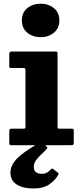

<svg xmlns="http://www.w3.org/2000/svg" viewBox="-20 -806 446 1066"><path d="M164 240.5Q221.5 240.5 254.5 217Q287.5 193.5 302.5 166Q305.5 160.5 305.5 158Q305.5 155.5 300.5 152L275 132Q268.5 127 260.5 135.5Q253 145 241.5 152Q230 159 211.5 159Q191 159 179.2 149.5Q167.5 140 167.5 121Q167.5 100.5 180.5 83Q193.5 65.5 210.5 50Q227.5 34.5 239 21.5Q245 14.5 241.2 10Q237.5 5.5 226 -4Q222.5 -7.5 211 -11.5Q199.5 -15.5 191 -10Q171 3.5 145 19.8Q119 36 94.5 55.8Q70 75.5 54 99.8Q38 124 38 153.5Q38 196.5 73 218.5Q108 240.5 164 240.5ZM101.5 -692.5Q101.5 -649 132 -624.2Q162.5 -599.5 205.5 -599.5Q248.5 -599.5 279 -624.2Q309.5 -649 309.5 -692.5Q309.5 -736.5 279 -761Q248.5 -785.5 205.5 -785.5Q162.5 -785.5 132 -761Q101.5 -736.5 101.5 -692.5ZM111.5 -428.5Q121.5 -428.5 121.5 -415.5V-103.5Q121.5 -95.5 119.2 -93.5Q117 -91.5 109 -91.5H46Q37 -91.5 34.2 -89Q31.5 -86.5 31.5 -77V-12.5Q31.5 -4.5 34 -2.2Q36.5 0 44.5 0H373Q383 0 386.2 -2.2Q389.5 -4.5 389.5 -14.5V-80Q389.5 -88 386.8 -89.8Q384 -91.5 376 -91.5H310Q303 -91.5 301.2 -94Q299.5 -96.5 299.5 -104V-510Q299.5 -516.5 297 -518.2Q294.5 -520 287.5 -520H45.5Q31.5 -520 31.5 -506.5V-439Q31.5 -432 34.2 -430.2Q37 -428.5 44 -428.5Z"/></svg>

Font: Besley ExtraBold
Style: Regular
Weight: 800
Designer: Owen Earl
Foundry: indestructible type*
Version: Version 2.001